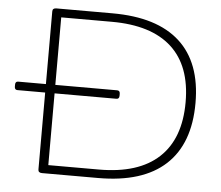

<svg xmlns="http://www.w3.org/2000/svg" viewBox="-51 -757 935 813"><g transform="rotate(5 417.0 -350.0)"><path d="M156 0Q140 0 140 -14V-341H22Q10 -341 10 -355V-363Q10 -377 22 -377H140V-686Q140 -700 156 -700H395Q584 -700 681 -612Q778 -524 778 -352Q778 -179 681 -89.5Q584 0 395 0ZM180 -36H395Q563 -36 649.5 -116.5Q736 -197 736 -352Q736 -506 649.5 -585Q563 -664 395 -664H180V-377H443Q455 -377 455 -363V-355Q455 -341 443 -341H180Z"/></g></svg>

Font: Asap Expanded Thin
Style: Regular
Weight: 100
Width: 7
Designer: Pablo Cosgaya
Foundry: Omnibus-Type
Version: Version 3.001; ttfautohint (v1.8.4.7-5d5b)